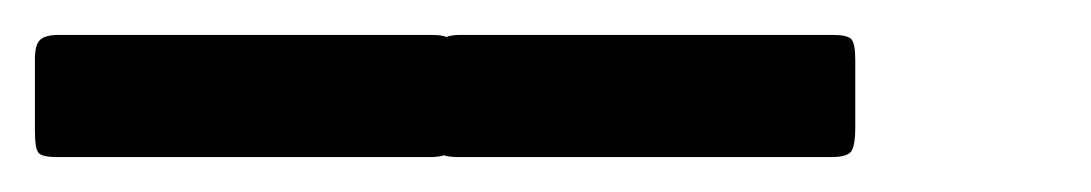

<svg xmlns="http://www.w3.org/2000/svg" viewBox="-45 50 625 110"><path d="M-11 70C-16.3 70 -20 70.9 -22 72.8C-24 74.6 -25 78.3 -25 84V125C-25 131.3 -24.4 135.4 -23.2 137.2C-22.1 139.1 -18.3 140 -12 140H201C207.7 140 211.7 138.8 213 136.2C214.3 133.8 215 129.5 215 123.5V84C215 78 214.2 74.2 212.8 72.5C211.2 70.8 207.7 70 202 70ZM219 70C213.7 70 210 70.9 208 72.8C206 74.6 205 78.3 205 84V125C205 131.3 205.6 135.4 206.8 137.2C207.9 139.1 211.7 140 218 140H431C437.7 140 441.7 138.8 443 136.2C444.3 133.8 445 129.5 445 123.5V84C445 78 444.2 74.2 442.8 72.5C441.2 70.8 437.7 70 432 70Z"/></svg>

Font: Besley*
Style: Regular
Weight: 400
Designer: Owen Earl
Foundry: indestructible type*
Version: Version 3.000; ttfautohint (v1.8.3)